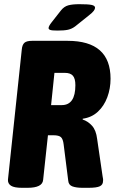

<svg xmlns="http://www.w3.org/2000/svg" viewBox="-20 -895 548 917"><path d="M85 2Q48 2 32.5 -8Q17 -18 18 -37L84 -658Q86 -681 96.5 -690.5Q107 -700 133 -700H303Q508 -700 508 -519Q508 -472 492.5 -430.5Q477 -389 447.5 -361.5Q418 -334 375 -328V-324Q400 -316 419.5 -294.5Q439 -273 444 -231L470 -53Q471 -47 472 -41.5Q473 -36 472 -30Q472 -13 457 -5.5Q442 2 402 2H375Q345 2 326.5 -4.5Q308 -11 306 -31L284 -205Q281 -231 271 -240Q261 -249 235 -249H209L186 -36Q183 2 111 2ZM224 -393H275Q340 -393 340 -488Q340 -520 328 -533.5Q316 -547 290 -547H240ZM255 -749Q228 -749 220 -752Q212 -755 212 -761Q212 -770 227 -789L271 -845Q286 -864 306 -869.5Q326 -875 359 -875Q401 -875 417.5 -871.5Q434 -868 434 -858Q434 -852 428 -843.5Q422 -835 404 -821L339 -769Q323 -757 305 -753Q287 -749 255 -749Z"/></svg>

Font: Asap Condensed Condensed ExtraBold
Style: Italic
Weight: 800
Width: 3
Italic angle: -6°
Designer: Pablo Cosgaya
Foundry: Omnibus-Type
Version: Version 3.001; ttfautohint (v1.8.4.7-5d5b)